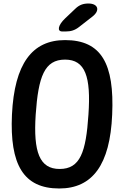

<svg xmlns="http://www.w3.org/2000/svg" viewBox="-20 -1024 699 1092"><path d="M317 48C506 48 606 -87 618 -372C631 -661 557 -796 350 -796C163 -796 62 -662 48 -372C35 -88 113 48 317 48ZM183 -372C198 -589 233 -685 350 -685C465 -685 498 -588 483 -372C469 -158 436 -63 319 -63C205 -63 169 -159 183 -372ZM334 -845H354C383 -845 406 -852 429 -870L506 -930C551 -965 538 -1004 483 -1004C453 -1004 431 -996 409 -975L350 -919C310 -881 303 -845 334 -845Z"/></svg>

Font: 寒蝉团圆体 Round
Style: Regular
Weight: 500
Designer: 寒蝉字型
Version: Version 2.700;Glyphs 3.1.1 (3135)